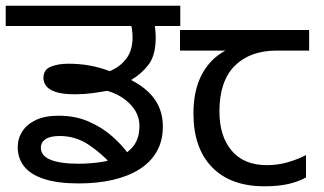

<svg xmlns="http://www.w3.org/2000/svg" viewBox="-27 -642 1134 672"><path d="M249 0Q175 0 127.5 -15.5Q80 -31 57.5 -59.5Q35 -88 35 -127Q35 -157 51 -182Q67 -207 98.5 -222Q130 -237 178 -237Q236 -237 282.5 -217Q329 -197 365 -165.5Q401 -134 424 -101L362 -67Q330 -104 284 -135Q238 -166 182 -166Q149 -166 132.5 -155Q116 -144 116 -125Q116 -97 149.5 -83Q183 -69 248 -69Q284 -69 321.5 -74Q359 -79 390.5 -93Q422 -107 441.5 -133Q461 -159 461 -202Q461 -243 430 -276Q399 -309 349 -324Q326 -320 296.5 -316Q267 -312 236 -312Q191 -312 167 -320.5Q143 -329 134 -342Q125 -355 125 -369Q125 -398 150.5 -408.5Q176 -419 212 -419Q252 -419 287.5 -412.5Q323 -406 357 -393Q392 -407 414.5 -436Q437 -465 437 -512Q437 -526 434.5 -542.5Q432 -559 425 -578L458 -551H-7V-622H604V-551H487L510 -576Q514 -560 516 -543Q518 -526 518 -511Q518 -449 493.5 -416.5Q469 -384 432 -362Q488 -333 515.5 -293Q543 -253 543 -199Q543 -149 521.5 -111.5Q500 -74 461 -49.5Q422 -25 368 -12.5Q314 0 249 0Z M898 10Q780 10 715 -57Q650 -124 650 -245Q650 -325 679 -380.5Q708 -436 762 -465H603V-537H1055V-465H942Q848 -465 794.5 -411.5Q741 -358 741 -252Q741 -165 784 -114.5Q827 -64 907 -64Q944 -64 978 -73.5Q1012 -83 1044 -99V-21Q1015 -5 980 2.5Q945 10 898 10Z"/></svg>

Font: gurmukhi115
Style: Regular
Weight: 400
Designer: Jelle Bosma - Monotype Design Team
Foundry: Monotype Imaging Inc.
Version: Version 2.003